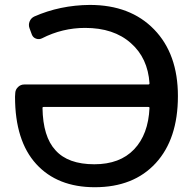

<svg xmlns="http://www.w3.org/2000/svg" viewBox="-20 -784 788 792"><path d="M596.7 -338.9Q596.7 -342.8 591.8 -342.8H160.2Q155.3 -342.8 155.3 -338.9Q157.2 -219.7 209 -164.1Q260.7 -106.4 369.1 -106.4Q474.6 -106.4 533.2 -168Q591.8 -229.5 596.7 -338.9ZM331.1 -668.9Q237.3 -668.9 153.3 -626Q141.6 -620.1 128.9 -624.5Q116.2 -628.9 111.3 -641.6L101.6 -668Q96.7 -681.6 102.1 -695.3Q107.4 -709 121.1 -715.8Q227.5 -762.7 350.6 -763.7Q517.6 -763.7 615.7 -662.6Q713.9 -561.5 713.9 -387.7Q713.9 -210.9 622.6 -111.3Q531.2 -11.7 371.1 -11.7Q216.8 -11.7 129.4 -107.4Q42 -203.1 42 -384.8Q42 -387.7 43 -401.4Q43.9 -415 54.7 -425.3Q65.4 -435.5 80.1 -435.5H591.8Q596.7 -435.5 596.7 -440.4Q589.8 -544.9 519.5 -606.4Q449.2 -668.9 331.1 -668.9Z"/></svg>

Font: Gen Jyuu GothicL Medium
Style: Regular
Weight: 500
Designer: [Source Han Sans]
Ryoko NISHIZUKA  (kana & ideographs); Paul D. Hunt (Latin, Greek & Cyrillic); Wenlong ZHANG  (bopomofo
Version: Version 1.002.20150607